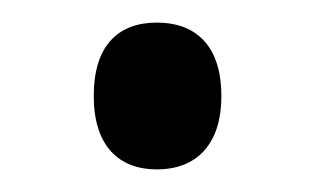

<svg xmlns="http://www.w3.org/2000/svg" viewBox="-20 -140 279 170"><path d="M63 -55C63 -11 85 10 119 10C152 10 176 -10 176 -55C176 -101 152 -120 119 -120C84 -120 63 -99 63 -55Z"/></svg>

Font: Noto Sans Ethiopic Condensed
Style: Regular
Weight: 400
Width: 3
Designer: Monotype Design Team
Foundry: Monotype Imaging Inc.
Version: Version 2.102